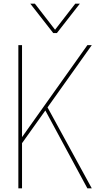

<svg xmlns="http://www.w3.org/2000/svg" viewBox="-20 -1026 558 1046"><path d="M415 -846ZM290 -846H270L145 -1006H170L280 -864L390 -1006H415ZM480 0H456L227 -424L100 -246V0H80V-780H100V-279L456 -780H480L239 -441Z"/></svg>

Font: Tanohe Sans Thin
Style: Regular
Weight: 100
Designer: Village Type and Design LLC & Cristiano Sobral
Foundry: Cooper Hewitt Smithsonian Design Museum
Version: Version 1.00;September 29, 2021;FontCreator 13.0.0.2655 64-b